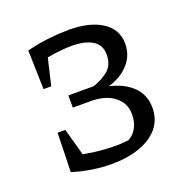

<svg xmlns="http://www.w3.org/2000/svg" viewBox="-97 -581 660 680"><g transform="rotate(-20 233.0 -241.5)"><path d="M212 8Q179 8 141.5 2.5Q104 -3 66 -15L85 -68Q131 -58 170.5 -53Q210 -48 249 -48Q262 -48 273 -49Q284 -50 296 -51Q316 -61 328 -82Q340 -103 340 -133Q340 -176 307 -201.5Q274 -227 219 -227H151V-273H246Q280 -284 304 -304Q328 -324 328 -363Q328 -400 299 -417Q270 -434 223 -434Q193 -434 159.5 -429.5Q126 -425 88 -416L72 -471Q115 -482 157 -486.5Q199 -491 231 -491Q311 -491 357 -460.5Q403 -430 403 -377Q403 -327 366 -292.5Q329 -258 268 -248L270 -259Q339 -250 377.5 -216.5Q416 -183 416 -131Q416 -86 390 -55Q364 -24 318 -8Q272 8 212 8ZM140 -14 66 -15 70 -162H99ZM76 -324 72 -471 139 -469 105 -324Z"/></g></svg>

Font: Piazzolla 24pt
Style: Regular
Weight: 400
Designer: Juan Pablo del Peral
Foundry: Huerta Tipografica
Version: Version 2.005